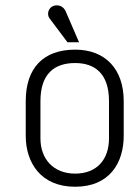

<svg xmlns="http://www.w3.org/2000/svg" viewBox="-20 -701 524 731"><path d="M451 -316C451 -437 382 -512 266 -512C145 -512 78 -442 78 -316V-184C78 -82 135 10 266 10C398 10 451 -82 451 -184ZM395 -174C395 -95 350 -40 266 -40C184 -40 134 -95 134 -174V-316C134 -421 188 -461 266 -461C341 -461 395 -421 395 -316ZM281 -540 230 -658C221 -678 202 -684 185 -679C163 -672 158 -646 168 -632L237 -540Z"/></svg>

Font: Advent Pro
Style: Regular
Weight: 400
Designer: Andreas Kalpakidis
Foundry: Andreas Kalpakidis
Version: Version 2.002 2008